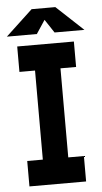

<svg xmlns="http://www.w3.org/2000/svg" viewBox="-90 -849 472 885"><g transform="rotate(-5 145.5 -406.5)"><path d="M325.2 -696.8H187L146 -758.8L105 -696.8H-33.7L90.8 -813H200.7ZM272 -529.8H199.7V-117.7H272V0H9.8V-117.7H82V-529.8H9.8V-647.5H272Z"/></g></svg>

Font: Sangha Kali
Style: Regular
Weight: 400
Designer: Seslavinskaya Anna
Foundry: Popkern
Version: Version 2.000;PS 002.000;hotconv 1.0.88;makeotf.lib2.5.64775